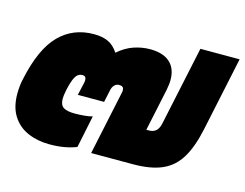

<svg xmlns="http://www.w3.org/2000/svg" viewBox="-81 -667 1028 804"><g transform="rotate(15 433.0 -265.0)"><path d="M189 10Q137 10 95 -8Q53 -26 28.5 -64Q4 -102 4 -160Q4 -175 5.5 -191.5Q7 -208 11 -225Q40 -362 100 -423Q160 -484 250 -484Q288 -484 313 -472Q338 -460 356 -432Q388 -460 423 -472Q458 -484 494 -484Q550 -484 579.5 -457.5Q609 -431 609 -381Q609 -371 607.5 -360.5Q606 -350 604 -338L565 -154H576Q595 -154 606.5 -164Q618 -174 623 -197L696 -540H866L798 -219Q781 -139 752 -91Q723 -43 674 -21.5Q625 0 548 0H367L426 -278Q427 -281 427 -284Q427 -287 427 -289Q427 -306 407 -306Q396 -306 387.5 -298Q379 -290 376 -277L364 -221H250L263 -278Q264 -282 264 -288Q264 -306 248 -306Q227 -306 216 -284.5Q205 -263 197 -222Q195 -212 194 -204Q193 -196 193 -189Q193 -162 208.5 -152Q224 -142 258 -142Q277 -142 299 -144Q321 -146 334 -150L305 -10Q284 -1 254.5 4.5Q225 10 189 10Z"/></g></svg>

Font: Kanit ExtraBold
Style: Italic
Weight: 800
Italic angle: -12°
Designer: Katatrad Team
Foundry: CadsonDemak
Version: Version 2.000; ttfautohint (v1.8.3)